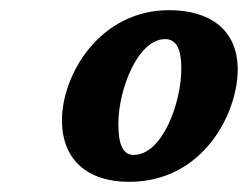

<svg xmlns="http://www.w3.org/2000/svg" viewBox="-20 -739 488 378"><path d="M234 -381C381 -381 448 -517 448 -602C448 -683 390 -719 313 -719C177 -719 102 -593 102 -502C102 -423 154 -381 234 -381ZM243 -434C221 -434 213 -457 213 -495C213 -564 252 -662 305 -662C328 -662 337 -641 337 -604C337 -537 300 -434 243 -434Z"/></svg>

Font: Noto Serif ExtraCondensed Black
Style: Italic
Weight: 900
Width: 2
Italic angle: -12°
Designer: Monotype Design Team
Foundry: Monotype Imaging Inc.
Version: Version 2.014